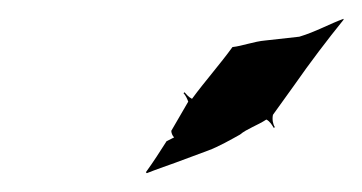

<svg xmlns="http://www.w3.org/2000/svg" viewBox="-20 -787 385 204"><path d="M135 -604 136 -603C146 -607 155 -610 166 -614L201 -627C212 -631 226 -639 235 -644C242 -650 254 -654 263 -660C267 -658 269 -654 271 -651L272 -652C270 -655 269 -660 270 -665L293 -697C309 -720 328 -745 345 -766V-767C331 -762 315 -753 298 -748L262 -744C250 -743 237 -738 227 -737C214 -719 198 -701 184 -682C180 -684 178 -687 176 -689L175 -688C177 -686 179 -682 180 -679L162 -648C162 -646 163 -643 165 -641L157 -637C150 -626 143 -615 135 -604Z"/></svg>

Font: Charger Mayhem
Style: Obl
Weight: 400
Designer: Jasper
Foundry: Cannot Into Space Fonts
Version: Version 0.98